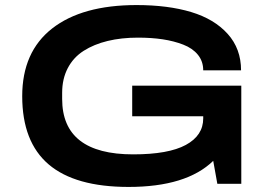

<svg xmlns="http://www.w3.org/2000/svg" viewBox="-20 -719 1053 751"><path d="M482.9 12.2Q273.9 12.2 170.4 -75.9Q66.9 -164.1 66.9 -342.8Q66.9 -516.1 184.1 -607.7Q301.3 -699.2 514.2 -699.2Q637.2 -699.2 727.8 -671.9Q818.4 -644.5 870.6 -586.4Q922.9 -528.3 922.9 -443.8H774.9Q774.9 -479 754.2 -504.6Q733.4 -530.3 696.8 -544.4Q660.2 -558.6 616.5 -565.2Q572.8 -571.8 520 -571.8Q454.6 -571.8 401.1 -558.8Q347.7 -545.9 307.4 -520.3Q267.1 -494.6 245.1 -452.6Q223.1 -410.6 223.1 -356V-332Q223.1 -115.2 501 -115.2Q638.7 -115.2 706.8 -152.1Q774.9 -189 774.9 -255.9V-264.2H497.1V-383.8H923.8V0H830.1L814 -89.8Q709 12.2 482.9 12.2Z"/></svg>

Font: Archivo Expanded SemiBold
Style: Regular
Weight: 600
Width: 7
Designer: Hector Gatti
Foundry: Omnibus-Type
Version: Version 2.001